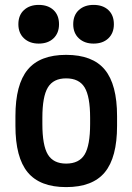

<svg xmlns="http://www.w3.org/2000/svg" viewBox="-20 -754 540 784"><path d="M250 10Q143 10 93 -50.5Q43 -111 43 -240V-280Q43 -409 93 -469.5Q143 -530 250 -530Q358 -530 408 -469.5Q458 -409 458 -280V-240Q458 -111 408 -50.5Q358 10 250 10ZM250 -86Q303 -86 325.5 -123Q348 -160 348 -248V-273Q348 -360 325.5 -397Q303 -434 250 -434Q198 -434 175.5 -397Q153 -360 153 -273V-248Q153 -160 175.5 -123Q198 -86 250 -86ZM138 -576Q101 -576 78 -597.5Q55 -619 55 -655Q55 -692 78 -713Q101 -734 138 -734Q176 -734 198.5 -713Q221 -692 221 -655Q221 -619 198.5 -597.5Q176 -576 138 -576ZM362 -576Q325 -576 302 -597.5Q279 -619 279 -655Q279 -692 302 -713Q325 -734 362 -734Q400 -734 422.5 -713Q445 -692 445 -655Q445 -619 422.5 -597.5Q400 -576 362 -576Z"/></svg>

Font: M PLUS 1 Code Medium
Style: Regular
Weight: 500
Designer: Coji Morishita
Foundry: UNDERFOREST DESIGN
Version: Version 1.002